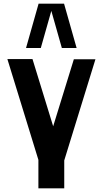

<svg xmlns="http://www.w3.org/2000/svg" viewBox="-20 -1020 553 1040"><path d="M188 0H328V-151L497 -699H380L268 -336L156 -700H20L188 -154ZM327 -1000H189L121 -760H201L258 -961L315 -760H395Z"/></svg>

Font: Tanklager Original
Style: Regular
Weight: 400
Designer: Ariel Martín Pérez
Foundry: Tunera Type Foundry
Version: Version 1.000;Glyphs 3.3 (3310)